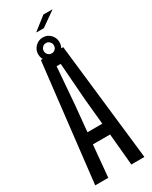

<svg xmlns="http://www.w3.org/2000/svg" viewBox="-258 -1079 896 1132"><g transform="rotate(-30 190.0 -512.5)"><path d="M25 0 117 -800H269L360 0H271L251 -216H134L114 0ZM142 -294H243L226 -469L207 -722H179L159 -469ZM193 -764Q163 -764 141.5 -785Q120 -806 120 -837Q120 -867 141.5 -888.5Q163 -910 193 -910Q223 -910 244 -888.5Q265 -867 265 -837Q265 -806 244 -785Q223 -764 193 -764ZM158 -837Q158 -822 168 -812Q178 -802 193 -802Q207 -802 217 -812Q227 -822 227 -837Q227 -851 217 -861.5Q207 -872 193 -872Q178 -872 168 -861.5Q158 -851 158 -837ZM176 -954V-956L264 -1025H324V-1023L226 -954Z"/></g></svg>

Font: Big Shoulders Display SemiBold
Style: Regular
Weight: 600
Designer: Patric King
Foundry: XO Type Co
Version: Version 1.000; ttfautohint (v1.8.2)